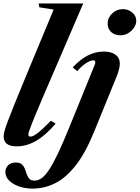

<svg xmlns="http://www.w3.org/2000/svg" viewBox="-20 -831 804 1104"><path d="M76 10.5Q1 10.5 1 -46Q1 -58.5 6 -77.8Q11 -97 24.8 -133.8Q38.5 -170.5 64.5 -235Q90.5 -299.5 133 -402L288.5 -776L206 -789L202.5 -811H458.5L242 -308Q188 -182.5 165.5 -125.8Q143 -69 143 -58.5Q143 -45.5 155 -45.5Q170.5 -45.5 198 -67Q225.5 -88.5 272.5 -136.5L300 -120Q242.5 -53 187.8 -21.2Q133 10.5 76 10.5ZM673.5 -628Q639.5 -628 619.2 -646.8Q599 -665.5 599 -696.5Q599 -729 625 -753.8Q651 -778.5 686 -778.5Q718 -778.5 740.8 -759Q763.5 -739.5 763.5 -712Q763.5 -691 750.5 -671.8Q737.5 -652.5 717 -640.2Q696.5 -628 673.5 -628ZM167 253.5Q128 253.5 92.2 241.8Q56.5 230 33.8 208.5Q11 187 11 158Q11 135.5 26.5 119.5Q42 103.5 70.5 103.5Q94 103.5 105.8 114.2Q117.5 125 123.2 140.5Q129 156 134.2 171.5Q139.5 187 149.5 197.5Q159.5 208 180 207.5Q200.5 207 220.2 192.8Q240 178.5 263 143.8Q286 109 315 47.8Q344 -13.5 382 -107.5L523.5 -455.5Q526.5 -462.5 527.2 -466.8Q528 -471 528 -474Q528 -484 516 -484Q499 -484 473.2 -466.8Q447.5 -449.5 424.5 -422L398 -443Q481 -534.5 576.5 -534.5Q620.5 -534.5 644.8 -516Q669 -497.5 669 -465Q669 -452 664 -431.8Q659 -411.5 650.5 -391L521 -73Q472 47.5 416 119.2Q360 191 297.8 222.2Q235.5 253.5 167 253.5Z"/></svg>

Font: Libre Caslon Text Bold
Style: Italic
Weight: 700
Italic angle: -22.583°
Designer: Pablo Impallari, Rodrigo Fuenzalida, Katja Schimmel
Foundry: Pablo Impallari, Rodrigo Fuenzalida
Version: Version 2.000